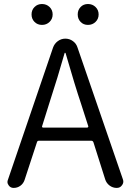

<svg xmlns="http://www.w3.org/2000/svg" viewBox="-20 -922 641 942"><path d="M448.7 -814.5Q433.6 -799.8 411.6 -799.8Q389.6 -799.8 375.5 -814.5Q361.3 -829.1 361.3 -851.1Q361.3 -873 375.5 -887.7Q389.6 -902.3 411.6 -902.3Q433.6 -902.3 448.7 -887.7Q463.9 -873 463.9 -851.1Q463.9 -829.1 448.7 -814.5ZM223.1 -814.5Q208 -799.8 186 -799.8Q164.1 -799.8 149.4 -814.5Q134.8 -829.1 134.8 -851.1Q134.8 -873 149.4 -887.7Q164.1 -902.3 186 -902.3Q208 -902.3 223.1 -887.7Q238.3 -873 238.3 -851.1Q238.3 -829.1 223.1 -814.5ZM186.5 -302.7Q185.5 -300.8 187 -298.3Q188.5 -295.9 191.4 -295.9H407.2Q410.2 -295.9 412.1 -298.3Q414.1 -300.8 413.1 -302.7L377 -415Q348.6 -499 301.8 -661.1Q300.8 -663.1 298.8 -663.1Q296.9 -663.1 296.9 -661.1Q264.6 -546.9 221.7 -415ZM552.7 0Q533.2 0 517.6 -11.7Q502 -23.4 496.1 -42L438.5 -223.6Q435.5 -231.4 428.7 -231.4H169.9Q163.1 -231.4 161.1 -223.6L100.6 -39.1Q94.7 -21.5 80.1 -10.7Q65.4 0 46.9 0Q31.2 0 22.5 -12.7Q16.6 -20.5 16.6 -29.3Q16.6 -34.2 18.6 -39.1L240.2 -688.5Q247.1 -708 263.7 -720.2Q280.3 -732.4 300.8 -732.4Q321.3 -732.4 337.9 -720.2Q354.5 -708 360.4 -688.5L583 -42Q585 -36.1 585 -31.2Q585 -21.5 578.1 -12.7Q569.3 0 552.7 0Z"/></svg>

Font: Gen Jyuu Gothic Normal
Style: Regular
Weight: 300
Designer: [Source Han Sans]
Ryoko NISHIZUKA  (kana & ideographs); Paul D. Hunt (Latin, Greek & Cyrillic); Wenlong ZHANG  (bopomofo
Version: Version 1.002.20150607